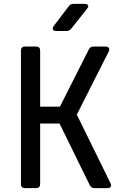

<svg xmlns="http://www.w3.org/2000/svg" viewBox="-20 -970 640 990"><path d="M109 0Q88 0 88 -21V-709Q88 -730 109 -730H166Q187 -730 187 -709V-420H289L438 -715Q445 -730 462 -730H525Q536 -730 541 -723Q546 -716 541 -705L376 -379L550 -25Q555 -14 550.5 -7Q546 0 534 0H467Q450 0 443 -15L287 -333H187V-21Q187 0 166 0ZM270 -810Q258 -810 253.5 -817Q249 -824 257 -836L334 -937Q343 -950 359 -950H417Q430 -950 434 -942.5Q438 -935 429 -925L348 -823Q338 -810 322 -810Z"/></svg>

Font: Pitagon Sans Mono Medium
Style: Regular
Weight: 500
Monospace: yes
Designer: Travis Tran
Foundry: Pitagon
Version: Version 1.001; ttfautohint (v1.8.4.7-5d5b);gftools[0.9.26]